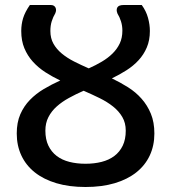

<svg xmlns="http://www.w3.org/2000/svg" viewBox="-20 -740 684 768"><path d="M322 -85Q357 -85 386.5 -92.5Q416 -100 437.5 -116.2Q459 -132.5 471 -157.5Q483 -182.5 483 -217.5Q483 -248.5 469.2 -272Q455.5 -295.5 432.2 -314Q409 -332.5 378.5 -347.5Q348 -362.5 314.5 -377Q283.5 -363.5 255.8 -348.2Q228 -333 207 -314.2Q186 -295.5 173.8 -271.8Q161.5 -248 161.5 -217.5Q161.5 -182.5 173.5 -157.5Q185.5 -132.5 206.8 -116.2Q228 -100 257.5 -92.5Q287 -85 322 -85ZM547 -720Q564.5 -696 572 -668.8Q579.5 -641.5 579.5 -616Q579.5 -579 567.2 -550.2Q555 -521.5 534.2 -499Q513.5 -476.5 486 -459Q458.5 -441.5 427.5 -426.5Q461 -410.5 492 -391Q523 -371.5 546.2 -345.2Q569.5 -319 583.5 -285Q597.5 -251 597.5 -206Q597.5 -157.5 579 -118Q560.5 -78.5 525.2 -50.5Q490 -22.5 438.8 -7.2Q387.5 8 322 8Q256.5 8 205.5 -7.2Q154.5 -22.5 119.2 -50.5Q84 -78.5 65.5 -118Q47 -157.5 47 -206Q47 -250 61.2 -282.8Q75.5 -315.5 99.5 -340.2Q123.5 -365 155 -383.8Q186.5 -402.5 221 -418Q189.5 -433 161.2 -451.2Q133 -469.5 111.5 -493.2Q90 -517 77.5 -547Q65 -577 65 -616Q65 -643 72.5 -667.5Q80 -692 99.5 -720H183Q196.5 -720 201.8 -710Q207 -700 201 -686.5Q192.5 -672.5 187 -655.2Q181.5 -638 181.5 -616Q181.5 -587 193.8 -565.2Q206 -543.5 227 -526Q248 -508.5 276 -494.2Q304 -480 335 -466.5Q363 -479 387.5 -493.5Q412 -508 430.2 -526Q448.5 -544 459 -566.2Q469.5 -588.5 469.5 -617.5Q469.5 -637 464 -654.5Q458.5 -672 450 -685.5Q444 -700 449.2 -710Q454.5 -720 475 -720Z"/></svg>

Font: Lato SemiBold
Style: Regular
Weight: 600
Designer: Lukasz Dziedzic with Adam Twardoch and Botio Nikoltchev
Foundry: tyPoland Lukasz Dziedzic
Version: Version 2.015; 2015-08-06; http://www.latofonts.com/